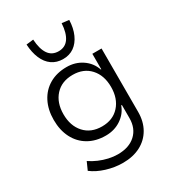

<svg xmlns="http://www.w3.org/2000/svg" viewBox="-220 -879 1082 1192"><g transform="rotate(-30 321.5 -283.0)"><path d="M307 188Q249 188 190.5 170Q132 152 92 121L117 65Q145 84 176.5 97.5Q208 111 241.5 118.5Q275 126 306 126Q387 126 433.5 83Q480 40 480 -33V-127H475Q457 -76 409.5 -44Q362 -12 300 -12Q229 -12 176.5 -42.5Q124 -73 95.5 -128.5Q67 -184 67 -258Q67 -331 95.5 -386.5Q124 -442 176.5 -472.5Q229 -503 300 -503Q362 -503 410 -470.5Q458 -438 477 -383H480V-494H546V-40Q546 29 516.5 80.5Q487 132 433.5 160Q380 188 307 188ZM308 -73Q386 -73 432 -124Q478 -175 478 -258Q478 -341 432 -391.5Q386 -442 308 -442Q229 -442 183 -391.5Q137 -341 137 -258Q137 -175 183 -124Q229 -73 308 -73ZM308 -556Q262 -556 228.5 -579.5Q195 -603 176.5 -646.5Q158 -690 155 -748L206 -754Q210 -685 235 -648.5Q260 -612 308 -612Q355 -612 380.5 -648.5Q406 -685 410 -754L461 -748Q459 -690 439.5 -646.5Q420 -603 387 -579.5Q354 -556 308 -556Z"/></g></svg>

Font: Nunito Sans 7pt Light
Style: Regular
Weight: 300
Designer: Vernon Adams
Foundry: Vernon Adams
Version: Version 3.101;gftools[0.9.27]